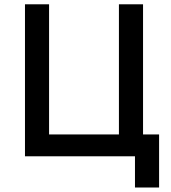

<svg xmlns="http://www.w3.org/2000/svg" viewBox="-20 -709 778 871"><path d="M592.3 141.6V0H93.3V-689.5H202.6V-99.1H519.5V-689.5H628.9V-99.1H701.7V141.6Z"/></svg>

Font: Acari Sans SemiBold
Style: Regular
Weight: 600
Designer: Alfredo Marco Pradil and Stefan Peev
Foundry: Hanken Design Co.
Version: Version 1.045;January 11, 2019;FontCreator 11.5.0.2425 64-bi